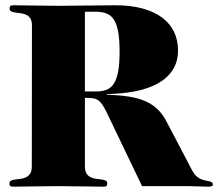

<svg xmlns="http://www.w3.org/2000/svg" viewBox="-20 -700 820 722"><path d="M100.1 -604Q100.1 -621.6 94 -630.9Q87.9 -640.1 78.4 -644.5Q68.8 -648.9 58.1 -650.1Q47.4 -651.4 37.8 -652.8Q28.3 -654.3 22.2 -657.2Q16.1 -660.2 16.1 -668Q16.1 -674.8 19.3 -677.5Q22.5 -680.2 30.8 -680.2Q60.1 -680.2 102.5 -679.2Q145 -678.2 199.7 -678.2Q256.8 -678.2 310.1 -679.2Q363.3 -680.2 413.6 -680.2Q472.2 -680.2 516.4 -668Q560.5 -655.8 590.1 -633.5Q619.6 -611.3 634.5 -580.1Q649.4 -548.8 649.4 -511.2Q649.4 -467.8 629.4 -437Q609.4 -406.2 574 -386.5Q538.6 -366.7 489.3 -356.9Q439.9 -347.2 381.3 -346.2V-344.2Q429.2 -342.3 464.8 -336.7Q500.5 -331.1 527.1 -319.3Q553.7 -307.6 573.5 -288.3Q593.3 -269 608.4 -238.8L702.6 -59.1Q709.5 -45.9 717.8 -38.3Q726.1 -30.8 734.6 -26.9Q743.2 -22.9 751.5 -21.5Q759.8 -20 766.1 -18.6Q772.5 -17.1 776.4 -14.4Q780.3 -11.7 780.3 -5.9Q780.8 -1.5 775.9 0.2Q771 2 763.7 2Q748.5 2 730 1Q711.4 0 691.9 0H514.2L380.4 -278.8Q371.1 -297.9 363.3 -308.6Q355.5 -319.3 346.7 -324.5Q337.9 -329.6 326.7 -330.8Q315.4 -332 299.3 -332V-74.2Q299.3 -56.6 305.4 -47.4Q311.5 -38.1 321 -33.4Q330.6 -28.8 341.3 -27.6Q352.1 -26.4 361.6 -25.1Q371.1 -23.9 377.2 -20.8Q383.3 -17.6 383.3 -9.8Q383.3 -2.9 380.1 -0.5Q377 2 368.7 2Q339.4 2 297.1 1Q254.9 0 200.2 0Q145 0 102.3 1Q59.6 2 30.3 2Q22 2 18.8 -0.5Q15.6 -2.9 15.6 -9.8Q15.6 -18.1 21.7 -21Q27.8 -23.9 37.4 -25.1Q46.9 -26.4 57.6 -27.6Q68.4 -28.8 77.9 -33.4Q87.4 -38.1 93.5 -47.4Q99.6 -56.6 99.6 -74.2ZM299.3 -356H341.3Q363.8 -356 380.4 -362.3Q397 -368.7 408 -385.3Q418.9 -401.9 424.3 -430.9Q429.7 -460 429.7 -505.9Q429.7 -551.8 424.3 -580.8Q418.9 -609.9 408 -626.5Q397 -643.1 380.4 -649.4Q363.8 -655.8 341.3 -655.8H299.3Z"/></svg>

Font: XB Zar
Style: Bold
Weight: 700
Designer: Behnam
Foundry: Irmug
Version: Version 8.005 2009